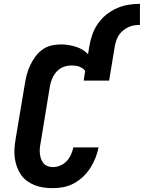

<svg xmlns="http://www.w3.org/2000/svg" viewBox="-20 -975 751 1003"><path d="M256 8Q231 8 207 4.5Q183 1 161.5 -7.5Q140 -16 121.5 -29.5Q103 -43 90 -61.5Q77 -80 69 -102Q61 -124 57.5 -148Q54 -172 55.5 -196.5Q57 -221 61 -245L110 -538Q114 -563 120.5 -587Q127 -611 138 -634.5Q149 -658 164.5 -679Q180 -700 201 -715.5Q222 -731 247 -737Q272 -743 297 -743Q337 -743 375.5 -731Q414 -719 440 -692L447 -735Q452 -765 462.5 -795Q473 -825 491.5 -851.5Q510 -878 535.5 -898.5Q561 -919 590.5 -932Q620 -945 650.5 -950Q681 -955 711 -955V-845Q696 -845 681 -842.5Q666 -840 651.5 -833.5Q637 -827 624 -816.5Q611 -806 602 -793Q593 -780 588 -765Q583 -750 580 -735L550 -554H417L425 -604Q420 -612 412 -617.5Q404 -623 395 -626.5Q386 -630 375.5 -631.5Q365 -633 355 -633Q341 -633 326.5 -630Q312 -627 299 -619.5Q286 -612 275.5 -600.5Q265 -589 258 -575.5Q251 -562 246.5 -548Q242 -534 240 -520L192 -227Q189 -213 188 -199Q187 -185 188.5 -171Q190 -157 194.5 -144.5Q199 -132 207.5 -122Q216 -112 229 -107Q242 -102 256 -102Q275 -102 294.5 -110Q314 -118 328 -133Q342 -148 350.5 -166.5Q359 -185 363 -205H495Q489 -176 478.5 -149.5Q468 -123 452 -98Q436 -73 414 -52Q392 -31 366 -17Q340 -3 311.5 2.5Q283 8 256 8Z"/></svg>

Font: Iosevka Etoile XBdObl
Style: Regular
Weight: 800
Italic angle: -9°
Designer: Belleve Invis
Foundry: Belleve Invis
Version: Version 15.5.2; ttfautohint (v1.8.4)